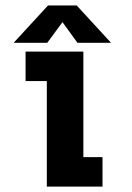

<svg xmlns="http://www.w3.org/2000/svg" viewBox="-20 -691 490 711"><path d="M288.7 -109.1H359.6V0H153.4V-390.9H74.7V-500H288.7ZM391.1 -532.6H266.7L211.4 -609L155.1 -532.6H30.7L157.7 -670.7H264.1Z"/></svg>

Font: League Mono Thin Condensed
Style: Regular
Weight: 100
Width: 1
Designer: Tyler Finck
Foundry: The League of Moveable Type / Tyler Finck
Version: Version 2.300;RELEASE